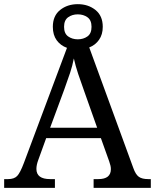

<svg xmlns="http://www.w3.org/2000/svg" viewBox="-20 -903 745 923"><path d="M0 0V-42H19Q48 -42 62.5 -57Q77 -72 95 -120L302 -673Q271 -684 252.5 -709.5Q234 -735 234 -774Q234 -827 269 -855Q304 -883 354 -883Q404 -883 439 -855Q474 -827 474 -774Q474 -737 456 -711.5Q438 -686 409 -675L621 -95Q632 -64 647.5 -53Q663 -42 692 -42H705V0H430V-42H453Q513 -42 513 -90Q513 -98 511 -107Q509 -116 505 -127L465 -239H202L164 -134Q155 -110 155 -91Q155 -42 221 -42H244V0ZM354 -714Q381 -714 400.5 -728Q420 -742 420 -774Q420 -806 400.5 -820Q381 -834 354 -834Q327 -834 307.5 -820Q288 -806 288 -774Q288 -742 307.5 -728Q327 -714 354 -714ZM221 -289H447L385 -464Q369 -508 356 -547Q343 -586 335 -622Q328 -586 317 -553Q306 -520 289 -473Z"/></svg>

Font: Noto Serif Dives Akuru
Style: Regular
Weight: 400
Designer: Fernando Caro
Foundry: Fernando Caro
Version: Version 2.000; ttfautohint (v1.8.4.7-5d5b)